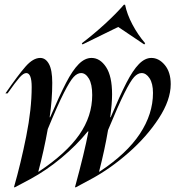

<svg xmlns="http://www.w3.org/2000/svg" viewBox="-20 -765 742 812"><path d="M150 -520Q173 -520 187 -494.5Q201 -469 201 -415Q201 -344 190 -269H192Q232 -362 259.5 -415Q287 -468 313 -494Q339 -520 367 -520Q403 -520 428.5 -481.5Q454 -443 454 -366Q454 -327 446 -269H448Q487 -361 514.5 -414.5Q542 -468 567.5 -494Q593 -520 620 -520Q652 -520 677 -490Q702 -460 702 -409Q702 -342 651.5 -264.5Q601 -187 523.5 -119Q446 -51 366 -8L301 27H297Q338 -123 354 -209H351Q304 -151 240.5 -98Q177 -45 109 -8L43 27H39Q68 -74 91 -189Q114 -304 114 -397Q114 -456 91 -456Q79 -456 62 -436.5Q45 -417 12 -370H3Q56 -447 88 -483.5Q120 -520 150 -520ZM144 -39Q261 -117 315.5 -195.5Q370 -274 370 -363Q370 -409 356 -432.5Q342 -456 323 -456Q307 -456 291.5 -439.5Q276 -423 250 -372Q224 -321 182 -219Q166 -129 142 -39ZM401 -39Q516 -115 571.5 -199Q627 -283 627 -372Q627 -412 612.5 -434Q598 -456 579 -456Q563 -456 547.5 -439.5Q532 -423 506 -371Q480 -319 437 -215Q423 -132 399 -39ZM504 -745H509Q517 -705 540 -661.5Q563 -618 594 -582L590 -577L480 -651L329 -577L326 -582Q376 -620 423.5 -663.5Q471 -707 504 -745Z"/></svg>

Font: Nyght Serif Italic
Style: Regular
Weight: 400
Italic angle: -16°
Designer: Maksym Kobuzan
Version: Version 0.410